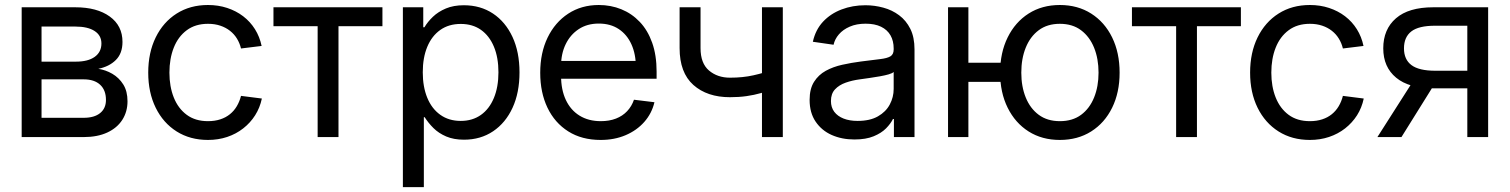

<svg xmlns="http://www.w3.org/2000/svg" viewBox="-20 -559 6157 783"><path d="M68.4 0V-529.3H287.1Q375.5 -529.3 427.5 -491.7Q479.5 -454.1 479.5 -388.2Q479.5 -341.3 452.6 -314.5Q425.8 -287.6 380.9 -278.3Q410.6 -273.9 438 -258.1Q465.3 -242.2 482.7 -214.6Q500 -187 500 -146Q500 -103.5 478.8 -70.3Q457.5 -37.1 417.5 -18.6Q377.4 0 321.3 0ZM149.4 -78.6H321.3Q364.7 -78.6 388.4 -97.9Q412.1 -117.2 412.1 -151.4Q412.1 -191.4 388.4 -213.4Q364.7 -235.4 321.3 -235.4H149.4ZM149.4 -307.6H289.6Q338.9 -307.6 366.2 -327.1Q393.6 -346.7 393.6 -381.8Q393.6 -414.6 365.7 -432.6Q337.9 -450.7 287.1 -450.7H149.4Z M828.1 11.7Q755.4 11.7 700.4 -22.9Q645.5 -57.6 615 -119.6Q584.5 -181.6 584.5 -262.7Q584.5 -344.2 615 -406.5Q645.5 -468.8 700.4 -503.7Q755.4 -538.6 828.1 -538.6Q870.1 -538.6 906.5 -526.6Q942.9 -514.6 971.7 -492.7Q1000.5 -470.7 1019.8 -439.9Q1039.1 -409.2 1046.9 -371.6L962.9 -361.3Q957.5 -383.3 946.3 -401.6Q935.1 -419.9 918 -433.3Q900.9 -446.8 878.4 -454.3Q856 -461.9 828.1 -461.9Q776.9 -461.9 741.7 -435.8Q706.5 -409.7 688.7 -364.7Q670.9 -319.8 670.9 -262.7Q670.9 -206.1 688.7 -161.4Q706.5 -116.7 741.5 -90.8Q776.4 -64.9 828.1 -64.9Q856 -64.9 878.4 -72.3Q900.9 -79.6 917.7 -93.3Q934.6 -106.9 945.8 -126Q957 -145 962.9 -168L1047.9 -157.2Q1040 -119.6 1020.5 -88.9Q1001 -58.1 971.9 -35.4Q942.9 -12.7 906.5 -0.5Q870.1 11.7 828.1 11.7Z M1275.4 0V-452.1H1095.2V-529.3H1539.6V-452.1H1360.4V0Z M1623 204.1V-529.3H1706.1V-447.8H1710.9Q1724.1 -470.2 1745.6 -490.7Q1767.1 -511.2 1798.3 -524.4Q1829.6 -537.6 1871.6 -537.6Q1939.5 -537.6 1990.5 -503.7Q2041.5 -469.7 2070.1 -408.2Q2098.6 -346.7 2098.6 -263.7Q2098.6 -181.2 2070.3 -119.6Q2042 -58.1 1991 -23.7Q1939.9 10.7 1872.1 10.7Q1830.6 10.7 1799.8 -2.4Q1769 -15.6 1747.8 -36.6Q1726.6 -57.6 1711.9 -81.1H1708.5V204.1ZM1858.9 -65.9Q1906.7 -65.9 1941.2 -90.3Q1975.6 -114.7 1994.1 -159.4Q2012.7 -204.1 2012.7 -264.2Q2012.7 -324.7 1994.1 -368.9Q1975.6 -413.1 1941.4 -437.3Q1907.2 -461.4 1858.9 -461.4Q1810.1 -461.4 1775.4 -436.8Q1740.7 -412.1 1722.4 -367.9Q1704.1 -323.7 1704.1 -264.2Q1704.1 -205.1 1722.4 -160.4Q1740.7 -115.7 1775.6 -90.8Q1810.5 -65.9 1858.9 -65.9Z M2429.7 11.7Q2352.5 11.7 2297.4 -23.2Q2242.2 -58.1 2212.6 -119.9Q2183.1 -181.6 2183.1 -262.2Q2183.1 -343.3 2213.1 -405.5Q2243.2 -467.8 2297.1 -503.2Q2351.1 -538.6 2421.9 -538.6Q2471.2 -538.6 2513.9 -521.2Q2556.6 -503.9 2589.1 -469.7Q2621.6 -435.5 2639.6 -384.8Q2657.7 -334 2657.7 -267.1V-237.8H2233.9V-310.5H2611.3L2573.2 -284.7Q2573.2 -337.9 2555.2 -377.9Q2537.1 -418 2503.4 -440.4Q2469.7 -462.9 2421.9 -462.9Q2374.5 -462.9 2340.1 -440.2Q2305.7 -417.5 2286.9 -378.7Q2268.1 -339.8 2268.1 -291V-249.5Q2268.1 -192.9 2287.6 -151.4Q2307.1 -109.9 2343.5 -87.4Q2379.9 -64.9 2430.2 -64.9Q2464.8 -64.9 2491.9 -75.4Q2519 -85.9 2537.6 -105.7Q2556.2 -125.5 2565.4 -152.3L2648.9 -142.1Q2638.2 -96.7 2607.7 -62Q2577.1 -27.3 2531.5 -7.8Q2485.8 11.7 2429.7 11.7Z M2957 -162.6Q2863.8 -162.6 2807.6 -212.6Q2751.5 -262.7 2751.5 -362.8V-529.3H2836.9V-362.8Q2836.9 -300.8 2871.3 -271.5Q2905.8 -242.2 2957 -242.2Q3009.8 -242.2 3053 -252Q3096.2 -261.7 3139.6 -277.3V-197.8Q3111.3 -187.5 3083.3 -179.4Q3055.2 -171.4 3024.4 -167Q2993.7 -162.6 2957 -162.6ZM3087.4 0V-529.3H3172.4V0Z M3464.4 9.8Q3413.1 9.8 3371.8 -8.5Q3330.6 -26.9 3306.2 -63Q3281.7 -99.1 3281.7 -151.4Q3281.7 -196.8 3299.8 -225.3Q3317.9 -253.9 3347.7 -270.3Q3377.4 -286.6 3414.8 -294.9Q3452.1 -303.2 3490.2 -308.1Q3539.6 -314.5 3568.8 -317.9Q3598.1 -321.3 3611.3 -329.3Q3624.5 -337.4 3624.5 -357.4V-361.3Q3624.5 -392.1 3611.6 -414.8Q3598.6 -437.5 3573 -450Q3547.4 -462.4 3510.3 -462.4Q3473.1 -462.4 3445.6 -450.4Q3418 -438.5 3401.1 -418.9Q3384.3 -399.4 3379.4 -376.5L3294.9 -388.7Q3305.7 -437.5 3336.4 -470.5Q3367.2 -503.4 3412.1 -520.5Q3457 -537.6 3509.3 -537.6Q3546.4 -537.6 3582.3 -527.8Q3618.2 -518.1 3646.7 -496.8Q3675.3 -475.6 3692.4 -441.4Q3709.5 -407.2 3709.5 -357.4V0H3625.5V-73.7H3621.6Q3612.3 -54.7 3593.3 -35.4Q3574.2 -16.1 3542.7 -3.2Q3511.2 9.8 3464.4 9.8ZM3477.5 -65.9Q3527.8 -65.9 3560.3 -84.5Q3592.8 -103 3608.6 -132.8Q3624.5 -162.6 3624.5 -196.3V-265.6Q3619.6 -260.3 3604.5 -255.9Q3589.4 -251.5 3568.6 -247.8Q3547.9 -244.1 3526.1 -241Q3504.4 -237.8 3486.3 -235.4Q3455.6 -231.4 3428.7 -221.9Q3401.9 -212.4 3385.3 -194.6Q3368.7 -176.8 3368.7 -147Q3368.7 -121.1 3382.3 -103Q3396 -85 3420.4 -75.4Q3444.8 -65.9 3477.5 -65.9Z M3846.2 0V-529.3H3929.2V0ZM3909.7 -225.1V-303.2H4101.1V-225.1ZM4302.2 11.7Q4229.5 11.7 4174.8 -22.9Q4120.1 -57.6 4089.4 -119.6Q4058.6 -181.6 4058.6 -262.7Q4058.6 -344.2 4089.4 -406.5Q4120.1 -468.8 4174.8 -503.7Q4229.5 -538.6 4302.2 -538.6Q4375 -538.6 4429.9 -503.7Q4484.9 -468.8 4515.4 -406.5Q4545.9 -344.2 4545.9 -262.7Q4545.9 -181.6 4515.4 -119.6Q4484.9 -57.6 4429.9 -22.9Q4375 11.7 4302.2 11.7ZM4302.2 -64.9Q4354 -64.9 4388.9 -90.8Q4423.8 -116.7 4441.9 -161.6Q4460 -206.5 4460 -262.7Q4460 -319.3 4441.9 -364.3Q4423.8 -409.2 4388.9 -435.5Q4354 -461.9 4302.2 -461.9Q4251 -461.9 4216.1 -435.8Q4181.2 -409.7 4163.1 -364.7Q4145 -319.8 4145 -262.7Q4145 -206.1 4163.1 -161.4Q4181.2 -116.7 4216.1 -90.8Q4251 -64.9 4302.2 -64.9Z M4776.4 0V-452.1H4596.2V-529.3H5040.5V-452.1H4861.3V0Z M5321.8 11.7Q5249 11.7 5194.1 -22.9Q5139.2 -57.6 5108.6 -119.6Q5078.1 -181.6 5078.1 -262.7Q5078.1 -344.2 5108.6 -406.5Q5139.2 -468.8 5194.1 -503.7Q5249 -538.6 5321.8 -538.6Q5363.8 -538.6 5400.1 -526.6Q5436.5 -514.6 5465.3 -492.7Q5494.1 -470.7 5513.4 -439.9Q5532.7 -409.2 5540.5 -371.6L5456.5 -361.3Q5451.2 -383.3 5439.9 -401.6Q5428.7 -419.9 5411.6 -433.3Q5394.5 -446.8 5372.1 -454.3Q5349.6 -461.9 5321.8 -461.9Q5270.5 -461.9 5235.4 -435.8Q5200.2 -409.7 5182.4 -364.7Q5164.6 -319.8 5164.6 -262.7Q5164.6 -206.1 5182.4 -161.4Q5200.2 -116.7 5235.1 -90.8Q5270 -64.9 5321.8 -64.9Q5349.6 -64.9 5372.1 -72.3Q5394.5 -79.6 5411.4 -93.3Q5428.2 -106.9 5439.5 -126Q5450.7 -145 5456.5 -168L5541.5 -157.2Q5533.7 -119.6 5514.2 -88.9Q5494.6 -58.1 5465.6 -35.4Q5436.5 -12.7 5400.1 -0.5Q5363.8 11.7 5321.8 11.7Z M6048.8 0H5963.9V-454.1H5832Q5765.6 -454.1 5735.6 -430.9Q5705.6 -407.7 5705.6 -361.8Q5705.6 -316.4 5736.1 -293.5Q5766.6 -270.5 5833.5 -270.5H6000.5V-198.7H5827.1Q5726.1 -198.7 5673.6 -242.2Q5621.1 -285.6 5621.1 -361.8Q5621.1 -439.5 5672.9 -484.4Q5724.6 -529.3 5825.2 -529.3H6048.8ZM5695.3 0H5597.2L5749.5 -238.8H5844.2Z"/></svg>

Font: Inter 24pt
Style: Regular
Weight: 400
Designer: Rasmus Andersson
Foundry: rsms
Version: Version 4.001;git-66647c0bb